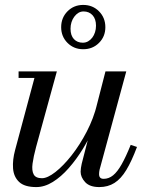

<svg xmlns="http://www.w3.org/2000/svg" viewBox="-20 -750 612 780"><path d="M127.5 10Q79.5 10 57.5 -11Q35.5 -32 33 -66.2Q30.5 -100.5 41.5 -141L120 -433.5H55.5V-460H211L126.5 -152.5Q116 -113.5 112.2 -85.2Q108.5 -57 116.8 -41.5Q125 -26 150.5 -26Q173 -26 205.2 -51.2Q237.5 -76.5 271 -119Q304.5 -161.5 332.5 -215.5Q360.5 -269.5 374.5 -327H394.5Q383.5 -284 363.8 -237Q344 -190 317.2 -146.2Q290.5 -102.5 259.2 -67Q228 -31.5 194.5 -10.8Q161 10 127.5 10ZM383.5 10Q344.5 10 326 -10Q307.5 -30 307.5 -52.5Q307.5 -58.5 308.8 -67.8Q310 -77 312 -85L408.5 -460H493L384.5 -60.5Q383.5 -56 383 -51.2Q382.5 -46.5 382.5 -42.5Q382.5 -23.5 401 -23.5Q422 -23.5 439.5 -37.8Q457 -52 474.2 -82.5Q491.5 -113 511 -161.5L536.5 -153Q515 -95.5 493.2 -59.5Q471.5 -23.5 445 -6.8Q418.5 10 383.5 10ZM318 -550Q280 -550 254.2 -575.8Q228.5 -601.5 228.5 -639.5Q228.5 -678 254.2 -704Q280 -730 318 -730Q356.5 -730 382.2 -704Q408 -678 408 -639.5Q408 -601.5 382.2 -575.8Q356.5 -550 318 -550ZM316.5 -576.5Q328 -576.5 337.8 -582Q347.5 -587.5 354.8 -597Q362 -606.5 366 -619Q370 -631.5 370 -645.5Q370 -673 356 -688.2Q342 -703.5 319.5 -703.5Q308 -703.5 298.5 -697.8Q289 -692 281.8 -682.2Q274.5 -672.5 270.5 -660Q266.5 -647.5 266.5 -633.5Q266.5 -606 280.2 -591.2Q294 -576.5 316.5 -576.5Z"/></svg>

Font: Bodoni Moda 9pt
Style: Italic
Weight: 400
Italic angle: -13°
Designer: Owen Earl
Foundry: indestructible type
Version: Version 2.005